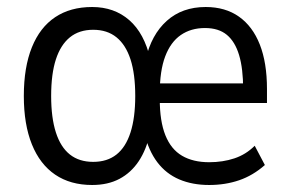

<svg xmlns="http://www.w3.org/2000/svg" viewBox="-20 -519 828 548"><path d="M243 9Q181 9 137.5 -20.5Q94 -50 71 -107Q48 -164 48 -245Q48 -327 71 -384Q94 -441 137.5 -470Q181 -499 243 -499Q306 -499 349 -461.5Q392 -424 409 -350H396Q412 -420 456 -459.5Q500 -499 567 -499Q623 -499 662 -471.5Q701 -444 721.5 -392Q742 -340 742 -265V-225H422V-281H690L674 -264Q674 -323 662.5 -361.5Q651 -400 627.5 -419.5Q604 -439 565 -439Q525 -439 496 -419Q467 -399 451.5 -358Q436 -317 436 -253V-236Q436 -173 452 -133Q468 -93 499.5 -74.5Q531 -56 577 -56Q616 -56 649 -67Q682 -78 707 -103L736 -48Q702 -18 662.5 -4.5Q623 9 577 9Q529 9 491.5 -7Q454 -23 429 -56Q404 -89 392 -139H408Q398 -92 376 -59Q354 -26 321 -8.5Q288 9 243 9ZM246 -57Q286 -57 312.5 -78Q339 -99 352.5 -141Q366 -183 366 -245Q366 -308 352.5 -349.5Q339 -391 312.5 -412.5Q286 -434 246 -434Q206 -434 179.5 -412.5Q153 -391 139.5 -349.5Q126 -308 126 -245Q126 -183 139.5 -141Q153 -99 179.5 -78Q206 -57 246 -57Z"/></svg>

Font: Nunito Sans 10pt Condensed
Style: Regular
Weight: 400
Width: 3
Designer: Vernon Adams
Foundry: Vernon Adams
Version: Version 3.101;gftools[0.9.27]